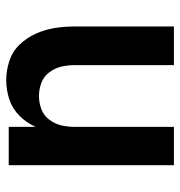

<svg xmlns="http://www.w3.org/2000/svg" viewBox="-1 -577 578 616"><g transform="rotate(-90 288.0 -269.0)"><path d="M66 0H189V-320Q189 -341 194 -362Q199 -383 212.5 -400.5Q226 -418 246.5 -425.5Q267 -433 288 -433Q309 -433 329.5 -425.5Q350 -418 363.5 -400.5Q377 -383 382 -362Q387 -341 387 -320V0H511V-320Q511 -352 506 -383Q501 -414 488 -443Q475 -472 453 -495Q431 -518 400.5 -528Q370 -538 339 -538Q307 -538 277 -528Q247 -518 224.5 -495.5Q202 -473 189 -444V-530H66Z"/></g></svg>

Font: Iosevka Sparkle
Style: Bold
Weight: 700
Designer: Belleve Invis
Foundry: Belleve Invis
Version: Version 4.5.0; ttfautohint (v1.8.3)